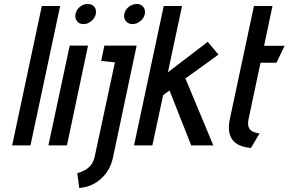

<svg xmlns="http://www.w3.org/2000/svg" viewBox="-20 -730 1449 964"><path d="M41 0H133L282 -700H190Z M223 0H316L422 -501H330ZM420 -710Q399 -710 381.5 -696Q364 -682 359 -660Q355 -639 366.5 -624Q378 -609 399 -609Q420 -609 438.5 -624Q457 -639 461 -660Q465 -682 453.5 -696Q442 -710 420 -710Z M547 62 666 -501H504L488 -424L557 -417L456 54Q451 79 439 95.5Q427 112 409 122.5Q391 133 368 140L378 214Q422 210 456.5 190Q491 170 514.5 137Q538 104 547 62ZM707 -659Q711 -681 699.5 -695.5Q688 -710 667 -710Q645 -710 626.5 -695.5Q608 -681 604 -659Q600 -639 612 -624Q624 -609 645 -609Q666 -609 684.5 -624Q703 -639 707 -659Z M911 -336 1077 -456 1023 -520 823 -367 894 -700H802L653 0H745L799 -252L831 -276L940 0H1051Z M1228 -132 1288 -415H1368L1409 -500H1306L1348 -700H1255L1134 -132Q1120 -66 1146 -29.5Q1172 7 1240 13L1283 -60Q1261 -63 1247 -70.5Q1233 -78 1228 -93.5Q1223 -109 1228 -132Z"/></svg>

Font: Advent Pro SemiBold
Style: Italic
Weight: 600
Italic angle: -12°
Version: Version 3.000